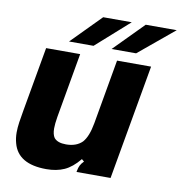

<svg xmlns="http://www.w3.org/2000/svg" viewBox="-85 -842 882 933"><g transform="rotate(10 356.0 -375.5)"><path d="M39 -86Q32 -111 32 -139Q32 -161 36 -189.5Q40 -218 46 -250L102 -567H270L214 -248Q208 -212 208 -190Q208 -160 219 -144Q236 -123 278 -123Q329 -123 358 -152Q384 -181 396 -248L452 -567H620L520 0H352L353 -6Q356 -22 361.5 -33Q367 -44 379 -56L367 -66Q331 -22 293 -5Q255 12 205 12Q65 12 39 -86ZM327 -618H206L349 -763H490ZM537 -618H416L559 -763H712Z"/></g></svg>

Font: Open Sauce Sans Black Italic
Style: Regular
Weight: 900
Italic angle: -10°
Designer: Alfredo Marco Pradil
Foundry: Creative Sauce Fz LLC
Version: Version 1.477